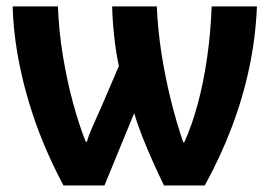

<svg xmlns="http://www.w3.org/2000/svg" viewBox="-20 -566 837 586"><path d="M764.2 -546.4Q760.3 -451.7 740.7 -359.1Q721.2 -266.6 687 -176.8Q652.8 -86.9 605 0H480.5Q464.8 -32.2 447.5 -70.6Q430.2 -108.9 414.8 -147.9Q399.4 -187 389.6 -220.7L298.8 0H173.8Q141.6 -59.6 114 -125.7Q86.4 -191.9 65.7 -262.7Q44.9 -333.5 32.7 -405.3Q20.5 -477.1 18.6 -546.4H156.7Q159.7 -470.7 172.1 -395Q184.6 -319.3 202.9 -252Q221.2 -184.6 241.7 -133.3H245.1Q249.5 -148.9 257.3 -167.5Q265.1 -186 273.7 -204.8Q282.2 -223.6 289.1 -239.3L342.8 -364.3Q333.5 -407.7 328.4 -456.3Q323.2 -504.9 322.3 -546.4H458.5Q461.9 -472.7 473.1 -401.1Q484.4 -329.6 501.2 -261.7Q518.1 -193.8 539.1 -131.8H542.5Q566.4 -184.6 584 -250.5Q601.6 -316.4 612.3 -391.4Q623 -466.3 626 -546.4Z"/></svg>

Font: Open Sans SemiCondensed
Style: Bold
Weight: 700
Width: 4
Designer: Monotype Design Team
Foundry: Monotype Imaging Inc.
Version: Version 3.003